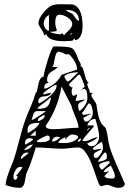

<svg xmlns="http://www.w3.org/2000/svg" viewBox="-20 -881 614 914"><path d="M7 0Q7 -16 14 -38Q21 -60 32 -86.5Q43 -113 44 -117Q55 -148 71.5 -212.5Q88 -277 100 -309Q105 -324 123.5 -367Q142 -410 150 -439L155 -444Q156 -447 159 -462.5Q162 -478 164.5 -488Q167 -498 173 -507Q179 -516 188 -516Q188 -532 206.5 -592Q225 -652 235 -660Q305 -660 321 -652.5Q337 -645 353 -598L356 -592Q359 -587 362 -581Q365 -575 365 -574Q365 -572 364 -568V-565Q372 -565 376.5 -549.5Q381 -534 386.5 -514Q392 -494 402 -487Q401 -487 398 -485Q395 -483 395 -482Q395 -475 401.5 -461Q408 -447 408 -439H421Q415 -433 415 -426Q415 -421 427 -404.5Q439 -388 439 -383Q440 -377 443 -358Q446 -339 449.5 -325.5Q453 -312 458 -302Q464 -290 470.5 -284Q477 -278 480 -275.5Q483 -273 487 -259Q491 -245 495 -216Q499 -186 513 -149.5Q527 -113 546.5 -70Q566 -27 574 -7Q574 13 541 13Q530 13 514 6Q498 -1 489 -1Q484 -1 474.5 2Q465 5 461 5Q456 5 450.5 -7Q445 -19 437 -42.5Q429 -66 426 -75Q425 -77 421 -87.5Q417 -98 415 -103.5Q413 -109 408 -120Q403 -131 399 -137.5Q395 -144 389 -153Q383 -162 378 -167Q373 -172 366 -175.5Q359 -179 352 -179Q339 -179 313.5 -176Q288 -173 275 -173Q255 -173 215 -176Q175 -179 150 -179Q133 -117 106 -56Q103 -49 100.5 -29.5Q98 -10 92 1.5Q86 13 73 13Q43 13 7 0ZM53 -25Q58 -25 61 -32.5Q64 -40 64 -43H56Q84 -76 87 -86Q86 -86 82 -86L78 -87Q64 -87 54 -71Q44 -55 44 -40Q44 -25 53 -25ZM477 -43Q481 -31 513 -31Q527 -31 527 -42Q527 -59 507 -93Q506 -92 500.5 -89Q495 -86 491.5 -83Q488 -80 483.5 -76.5Q479 -73 476.5 -69Q474 -65 474 -61Q487 -61 501 -68ZM452 -93Q452 -88 457 -81Q462 -74 467 -74L469 -75L501 -104V-114Q489 -114 470.5 -108Q452 -102 452 -93ZM480 -155Q474 -155 445 -111Q457 -111 473 -116.5Q489 -122 489 -132Q489 -155 480 -155ZM106 -155Q99 -155 92.5 -149.5Q86 -144 83 -138.5Q80 -133 80 -132V-128Q81 -125 81 -124L119 -154Q117 -154 112 -154ZM426 -143Q426 -129 437 -129Q447 -129 458.5 -147Q470 -165 470 -176Q470 -205 461 -205Q462 -205 455 -200Q425 -181 421 -173Q422 -173 424 -170Q426 -167 430 -167Q431 -168 446.5 -170.5Q462 -173 463 -173Q460 -167 443 -160Q426 -153 426 -143ZM130 -192Q116 -192 94 -167Q119 -167 137 -192ZM395 -198Q402 -185 415 -185Q432 -185 442 -199.5Q452 -214 452 -231Q452 -256 434 -315Q407 -315 395 -284H426V-278Q424 -276 411.5 -261.5Q399 -247 387.5 -233.5Q376 -220 371 -210Q372 -210 378 -210L383 -209Q395 -209 414.5 -218.5Q434 -228 445 -228Q434 -214 395 -198ZM122 -223Q99 -223 99 -198L100 -192Q129 -207 137 -216Q135 -223 122 -223ZM155 -210Q157 -204 164 -204H170Q217 -204 217 -223Q217 -236 205 -236Q202 -236 183 -226.5Q164 -217 155 -210ZM291 -228Q258 -214 258 -201Q262 -201 270.5 -200.5Q279 -200 284 -200Q334 -200 353 -228Q348 -241 321 -241Q315 -241 304 -230.5Q293 -220 291 -216ZM254 -230Q244 -231 236 -224.5Q228 -218 228 -207Q248 -207 267 -228Q265 -228 260 -229Q255 -230 254 -230ZM366 -222Q351 -220 351 -206Q364 -206 366 -222ZM150 -259 124 -235H150ZM162 -296Q136 -296 123.5 -288.5Q111 -281 111 -259L112 -254Q112 -248 112 -247Q115 -249 126.5 -256Q138 -263 144 -267.5Q150 -272 157.5 -280Q165 -288 168 -296ZM409 -271Q395 -271 395 -259ZM198 -281Q198 -266 235 -266Q254 -266 294 -269.5Q334 -273 354 -273Q354 -290 337.5 -328.5Q321 -367 321 -376L273 -469Q255 -366 199 -284L198 -283Q198 -282 198 -281ZM377 -319Q377 -314 381 -308Q385 -302 387 -302Q402 -302 412 -315Q422 -328 422 -343Q422 -357 417 -373Q412 -389 402 -389Q395 -380 378 -352Q370 -344 370 -343L371 -341Q372 -339 374 -336.5Q376 -334 378 -334Q384 -334 397 -337Q410 -340 415 -340L378 -321ZM199 -352H155Q149 -352 144.5 -346.5Q140 -341 138 -335Q136 -329 133.5 -320Q131 -311 130 -309Q148 -315 199 -352ZM192 -334Q190 -333 185 -331Q180 -329 177.5 -327.5Q175 -326 171 -323.5Q167 -321 165 -319Q163 -317 161.5 -313Q160 -309 160 -305Q170 -305 181.5 -313Q193 -321 193 -330L192 -332ZM352 -378Q352 -359 359 -352Q396 -383 396 -414Q396 -458 380 -458Q373 -458 359 -444L383 -469Q383 -473 372.5 -499Q362 -525 359 -525H353L310 -482Q309 -479 309 -478Q309 -473 315.5 -468.5Q322 -464 328 -463Q321 -462 321 -447Q321 -425 331 -425Q334 -425 347 -433Q347 -426 343.5 -416Q340 -406 340 -400Q347 -400 361 -403.5Q375 -407 383 -407Q380 -401 366 -395.5Q352 -390 352 -378ZM217 -415Q208 -405 193 -394Q178 -383 168.5 -376Q159 -369 159 -363Q192 -363 204 -372.5Q216 -382 223 -415ZM162 -395Q162 -394 164.5 -391.5Q167 -389 168 -389Q250 -437 250 -476H243Q237 -476 210.5 -457Q184 -438 184 -432Q192 -432 204 -435.5Q216 -439 223 -439Q220 -430 209.5 -426Q199 -422 188.5 -422Q178 -422 170 -415.5Q162 -409 162 -395ZM217 -487Q191 -487 191 -465L192 -458Q217 -465 239 -483Q261 -501 273 -525L347 -550Q347 -568 336.5 -586.5Q326 -605 317 -614L308 -623Q307 -623 303 -622.5Q299 -622 296 -622Q294 -622 280 -628.5Q266 -635 260 -635Q246 -635 240.5 -601Q235 -567 229 -562H254Q250 -554 227 -541Q204 -528 204 -500Q204 -487 217 -487ZM286 -519Q286 -514 292.5 -503.5Q299 -493 303 -493Q307 -493 315 -500.5Q323 -508 334.5 -519.5Q346 -531 353 -537Q308 -537 286 -519ZM200 -718 188 -712Q189 -713 189 -717Q189 -724 176 -743Q163 -762 163 -770Q163 -795 194 -829Q212 -849 227.5 -855Q243 -861 269 -861Q276 -861 294 -860.5Q312 -860 324 -860Q373 -849 373 -757Q373 -743 370.5 -729Q368 -715 359 -702.5Q350 -690 336 -690V-699L324 -687Q322 -687 308 -686Q294 -685 284 -685Q212 -685 200 -718ZM274 -724 287 -712Q286 -712 286 -714Q286 -716 305 -734Q324 -752 324 -767Q324 -783 303.5 -797Q283 -811 262 -811Q243 -811 243 -773Q243 -761 246.5 -750.5Q250 -740 250 -736Q249 -730 219 -730Q220 -726 237.5 -722Q255 -718 266 -718Q274 -718 274 -724ZM324 -724 311 -718Q312 -718 312 -718L314 -717Q324 -718 324 -724ZM188 -767Q188 -757 196 -746Q204 -735 213 -735V-810Q188 -794 188 -767ZM293 -834Q293 -833 297.5 -829.5Q302 -826 310 -822Q318 -818 324 -816Q328 -813 338 -797.5Q348 -782 356 -782Q356 -834 293 -834Z"/></svg>

Font: CabinSketch
Style: Regular
Weight: 400
Designer: Pablo Impallari
Foundry: Pablo Impallari. www.impallari.com Igino Marini. www.ikern.com
Version: Version 1.002